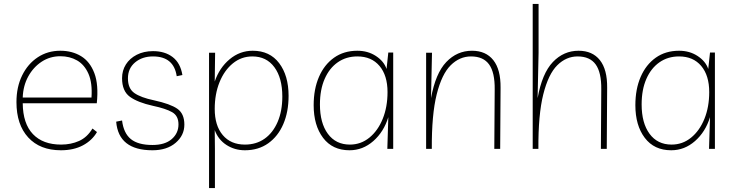

<svg xmlns="http://www.w3.org/2000/svg" viewBox="-20 -760 3753 980"><path d="M291 7Q184 7 124 -58.5Q64 -124 64 -239Q64 -316 93 -375Q122 -434 172.5 -467.5Q223 -501 288 -501Q348 -501 393.5 -473.5Q439 -446 461.5 -387Q484 -328 474 -233H96Q97 -129 148 -75.5Q199 -22 292 -22Q342 -22 383.5 -40.5Q425 -59 452 -104L475 -86Q450 -43 403 -18Q356 7 291 7ZM288 -473Q235 -473 192.5 -445Q150 -417 124 -369.5Q98 -322 96 -262H447Q452 -337 431.5 -383.5Q411 -430 373.5 -451.5Q336 -473 288 -473Z M758 7Q585 7 573 -139L603 -145Q611 -80 648 -50Q685 -20 758 -20Q822 -20 856.5 -50Q891 -80 891 -125Q891 -169 858.5 -187.5Q826 -206 760 -220Q683 -237 643 -266Q603 -295 603 -361Q603 -400 622.5 -431Q642 -462 678 -480.5Q714 -499 761 -499Q822 -499 861.5 -468.5Q901 -438 911 -377L882 -371Q867 -472 761 -472Q706 -472 669.5 -441.5Q633 -411 633 -360Q633 -308 666 -285Q699 -262 766 -248Q849 -230 885 -205Q921 -180 921 -124Q921 -69 876.5 -31Q832 7 758 7Z M1047 200V-491H1078L1076 -344Q1100 -414 1152 -457.5Q1204 -501 1270 -501Q1357 -501 1405 -437.5Q1453 -374 1453 -271Q1453 -189 1426 -126.5Q1399 -64 1349 -28.5Q1299 7 1230 7Q1178 7 1136 -20Q1094 -47 1076 -96L1077 0V200ZM1230 -22Q1288 -22 1330.5 -52Q1373 -82 1397 -137.5Q1421 -193 1421 -267Q1421 -362 1380.5 -417Q1340 -472 1268 -472Q1212 -472 1168.5 -436.5Q1125 -401 1100.5 -340.5Q1076 -280 1076 -204Q1076 -119 1117 -70.5Q1158 -22 1230 -22Z M1987 -492V0H1957L1962 -162Q1939 -87 1885.5 -40Q1832 7 1764 7Q1677 7 1629 -56.5Q1581 -120 1581 -223Q1581 -305 1608 -367.5Q1635 -430 1685 -465.5Q1735 -501 1804 -501Q1858 -501 1899 -474Q1940 -447 1953 -408L1962 -492ZM1804 -472Q1747 -472 1704 -442Q1661 -412 1637 -357Q1613 -302 1613 -227Q1613 -132 1653.5 -77Q1694 -22 1766 -22Q1822 -22 1865.5 -57.5Q1909 -93 1933.5 -153.5Q1958 -214 1958 -290Q1958 -375 1917 -423.5Q1876 -472 1804 -472Z M2155 0V-491H2185L2180 -259Q2203 -386 2258 -443.5Q2313 -501 2389 -501Q2460 -501 2498 -453Q2536 -405 2535 -312L2533 0H2503L2505 -304Q2506 -390 2476.5 -431Q2447 -472 2384 -472Q2326 -472 2280.5 -427Q2235 -382 2209 -278.5Q2183 -175 2184 0Z M2699 0V-740H2729V-491L2724 -259Q2747 -386 2802 -443.5Q2857 -501 2933 -501Q3004 -501 3042 -453Q3080 -405 3079 -312L3077 0H3047L3049 -304Q3050 -390 3020.5 -431Q2991 -472 2928 -472Q2870 -472 2824.5 -427Q2779 -382 2753 -278.5Q2727 -175 2728 0Z M3629 -492V0H3599L3604 -162Q3581 -87 3527.5 -40Q3474 7 3406 7Q3319 7 3271 -56.5Q3223 -120 3223 -223Q3223 -305 3250 -367.5Q3277 -430 3327 -465.5Q3377 -501 3446 -501Q3500 -501 3541 -474Q3582 -447 3595 -408L3604 -492ZM3446 -472Q3389 -472 3346 -442Q3303 -412 3279 -357Q3255 -302 3255 -227Q3255 -132 3295.5 -77Q3336 -22 3408 -22Q3464 -22 3507.5 -57.5Q3551 -93 3575.5 -153.5Q3600 -214 3600 -290Q3600 -375 3559 -423.5Q3518 -472 3446 -472Z"/></svg>

Font: Livvic Thin
Style: Regular
Weight: 250
Designer: Jacques Le Bailly, Baron von Fonthausen
Version: Version 1.001; ttfautohint (v1.8.2)